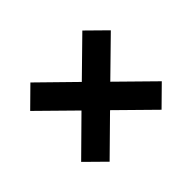

<svg xmlns="http://www.w3.org/2000/svg" viewBox="-95 -691 610 610"><g transform="rotate(45 210.0 -386.0)"><path d="M95.7 -204.6 32.2 -269 146.5 -385.7 32.2 -502.4 95.7 -566.9 210 -450.2 324.7 -566.9 388.2 -502.4 273.4 -385.7 388.2 -269 324.7 -204.6 210 -320.8Z"/></g></svg>

Font: FjallaOne
Style: Regular
Weight: 400
Designer: Irina Smirnova
Foundry: Irina Smirnova
Version: Version 1.001